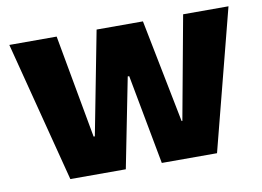

<svg xmlns="http://www.w3.org/2000/svg" viewBox="-66 -668 1048 767"><g transform="rotate(-10 458.5 -285.0)"><path d="M386 0H161L14 -570H206L282 -151H287L368 -570H556L639 -151H642L719 -570H903L756 0H532L464 -364H458Z"/></g></svg>

Font: Lalezar
Style: Regular
Weight: 400
Designer: Borna Izadpanah
Foundry: Borna Izadpanah
Version: Version 1.004